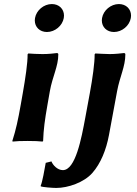

<svg xmlns="http://www.w3.org/2000/svg" viewBox="-20 -696 674 948"><path d="M483.9 -607C483.2 -602.9 482.8 -598.9 482.8 -595.1C482.8 -562.7 507 -538 542.7 -538C582.7 -538 619.2 -569 625.9 -607C626.6 -611.1 627 -615.1 627 -618.9C627 -651.3 602.8 -676 567.1 -676C527.1 -676 490.6 -645 483.9 -607ZM423.3 -235 401.3 -116C382 -11.5 352.6 144 290.5 144C263.5 144 240.9 119 234 101L205.8 108C200 141 189.1 203 180.9 221L181.4 224C187.7 228 239.9 232 257.9 232C315.9 232 394.8 204.8 436 158C477.3 111 504.4 44 518 -29L558.2 -246C571.5 -317.7 598.9 -367.5 598.9 -427.2C598.9 -431.9 596.4 -434 591.4 -434C577.1 -432.4 549.5 -429 521.5 -429C495.5 -429 469.4 -431.5 451 -432L447.3 -428C447.7 -385 437.2 -310.5 423.3 -235ZM152.9 -607C152.2 -602.9 151.8 -598.9 151.8 -595.1C151.8 -562.7 176 -538 211.7 -538C251.7 -538 288.2 -569 294.9 -607C295.6 -611.1 296 -615.1 296 -618.9C296 -651.3 271.8 -676 236.1 -676C196.1 -676 159.6 -645 152.9 -607ZM92.3 -235 82.6 -180C69.4 -105 58.4 -54 40.9 0L42.3 3C63.4 0.7 81.9 0 116.9 0C150.9 0 172 1 190.3 3L192.9 0C194.9 -57 201.2 -104 214.6 -180L226.2 -246C238.9 -317.6 267.9 -368.5 267.9 -427.2C267.9 -431.9 265.4 -434 260.4 -434C246.3 -432 218.5 -429 190.5 -429C164.5 -429 137.5 -430.7 120 -432L116.3 -428C116.7 -385 105.5 -310 92.3 -235Z"/></svg>

Font: Linux Biolinum O 
Style: Bold Italic
Weight: 700
Designer: Philipp H. Poll
Foundry: Philipp H. Poll
Version: Version 1.3.2